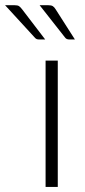

<svg xmlns="http://www.w3.org/2000/svg" viewBox="-92 -736 335 756"><path d="M0 0ZM135.5 -497.5V0H87.5V-497.5ZM97.5 -715.5Q109.5 -715.5 115.5 -712Q121.5 -708.5 127 -699.5L203 -580.5H182Q176 -580.5 171.5 -582.2Q167 -584 163.5 -589L64 -715.5ZM-34.5 -715.5Q-22.5 -715.5 -17 -711.8Q-11.5 -708 -5 -699.5L86 -580.5H62.5Q56.5 -580.5 52.2 -582.2Q48 -584 44 -589L-72 -715.5Z"/></svg>

Font: Lato Light
Style: Regular
Weight: 300
Designer: Lukasz Dziedzic
Foundry: tyPoland Lukasz Dziedzic
Version: Version 2.007; 2014-02-27